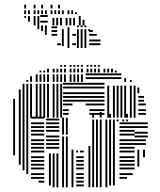

<svg xmlns="http://www.w3.org/2000/svg" viewBox="-20 -796 682 816"><path d="M44 -136H36V-296H44ZM68 -96H60V-296H68ZM84 -72H76V-296H84ZM100 -56H92V-296H100ZM168 -20H144V-28H168ZM168 -36H112V-44H168ZM168 -52H112V-60H168ZM168 -76H112V-84H168ZM168 -92H112V-100H168ZM168 -108H112V-116H168ZM168 -124H112V-132H168ZM168 -148H112V-156H168ZM168 -164H112V-172H168ZM168 -180H112V-188H168ZM168 -196H112V-204H168ZM168 -220H112V-228H168ZM168 -236H112V-244H168ZM168 -252H112V-260H168ZM168 -268H112V-276H168ZM168 -292H112V-300H168ZM196 -8H188V-144H196ZM212 0H204V-144H212ZM228 0H220V-144H228ZM232 -164H176V-172H232ZM232 -180H176V-188H232ZM232 -196H176V-204H232ZM232 -212H176V-220H232ZM232 -236H176V-244H232ZM232 -252H176V-260H232ZM232 -268H176V-276H232ZM232 -284H176V-292H232ZM252 0H244V-216H252ZM268 0H260V-216H268ZM292 0H284V-160H292ZM336 -4H304V-12H336ZM336 -20H304V-28H336ZM336 -36H304V-44H336ZM336 -52H304V-60H336ZM336 -76H304V-84H336ZM336 -92H304V-100H336ZM336 -108H304V-116H336ZM336 -124H304V-132H336ZM312 -148H304V-156H312ZM336 -148H320V-156H336ZM252 -224H244V-296H252ZM268 -224H260V-296H268ZM364 0H356V-176H364ZM380 0H372V-280H380ZM396 0H388V-280H396ZM412 0H404V-280H412ZM436 0H428V-280H436ZM452 -8H444V-280H452ZM468 -8H460V-280H468ZM520 -36H488V-44H520ZM544 -52H488V-60H544ZM552 -76H488V-84H552ZM552 -92H488V-100H552ZM552 -108H488V-116H552ZM552 -124H488V-132H552ZM552 -148H488V-156H552ZM552 -164H488V-172H552ZM552 -180H488V-188H552ZM552 -196H488V-204H552ZM552 -220H488V-228H552ZM552 -236H488V-244H552ZM552 -252H488V-260H552ZM552 -268H488V-276H552ZM572 -88H564V-160H572ZM596 -128H588V-160H596ZM600 -180H552V-188H600ZM600 -196H552V-204H600ZM608 -212H552V-220H608ZM608 -228H552V-236H608ZM608 -252H552V-260H608ZM608 -268H552V-276H608ZM380 -280H372V-288H380ZM396 -280H388V-288H396ZM412 -280H404V-288H412ZM436 -280H428V-288H436ZM452 -280H444V-288H452ZM468 -280H460V-288H468ZM484 -280H476V-288H484ZM508 -280H500V-288H508ZM524 -280H516V-288H524ZM380 -296H372V-312H380ZM412 -296H404V-320H412ZM452 -296H444V-312H452ZM484 -296H476V-320H484ZM524 -296H516V-312H524ZM556 -296H548V-320H556ZM44 -296H36V-376H44ZM68 -296H60V-416H68ZM84 -296H76V-440H84ZM100 -296H92V-440H100ZM116 -296H108V-440H116ZM140 -296H132V-440H140ZM156 -296H148V-440H156ZM172 -296H164V-440H172ZM188 -296H180V-440H188ZM212 -296H204V-440H212ZM228 -296H220V-440H228ZM244 -296H236V-440H244ZM272 -308H248V-316H272ZM424 -308H360V-316H424ZM272 -324H248V-332H272ZM424 -324H360V-332H424ZM288 -348H248V-356H288ZM424 -348H344V-356H424ZM424 -364H248V-372H424ZM424 -380H248V-388H424ZM424 -396H248V-404H424ZM424 -420H248V-428H424ZM424 -436H248V-444H424ZM444 -296H436V-400H444ZM468 -296H460V-400H468ZM484 -296H476V-400H484ZM500 -296H492V-400H500ZM516 -296H508V-400H516ZM540 -296H532V-400H540ZM556 -296H548V-400H556ZM600 -308H568V-316H600ZM600 -324H568V-332H600ZM600 -348H568V-356H600ZM592 -364H568V-372H592ZM592 -380H568V-388H592ZM444 -400H436V-432H444ZM468 -400H460V-432H468ZM484 -400H476V-432H484ZM500 -400H492V-432H500ZM516 -400H508V-432H516ZM540 -400H532V-432H540ZM556 -400H548V-432H556ZM572 -400H564V-424H572ZM100 -448H92V-456H100ZM116 -448H108V-472H116ZM140 -448H132V-480H140ZM156 -448H148V-480H156ZM172 -448H164V-480H172ZM188 -448H180V-480H188ZM212 -448H204V-480H212ZM228 -448H220V-480H228ZM244 -448H236V-480H244ZM260 -448H252V-480H260ZM284 -448H276V-480H284ZM300 -448H292V-480H300ZM316 -448H308V-480H316ZM332 -448H324V-480H332ZM496 -460H344V-468H496ZM496 -476H344V-484H496ZM516 -448H508V-464H516ZM540 -448H532V-456H540ZM156 -488H148V-496H156ZM172 -488H164V-496H172ZM188 -488H180V-504H188ZM212 -488H204V-504H212ZM228 -488H220V-504H228ZM244 -488H236V-504H244ZM260 -488H252V-504H260ZM284 -488H276V-504H284ZM300 -488H292V-504H300ZM316 -488H308V-504H316ZM332 -488H324V-504H332ZM356 -488H348V-504H356ZM372 -488H364V-504H372ZM388 -488H380V-504H388ZM404 -488H396V-504H404ZM428 -488H420V-504H428ZM444 -488H436V-504H444ZM460 -488H452V-504H460ZM476 -488H468V-496H476ZM244 -512H236V-520H244ZM260 -512H252V-520H260ZM284 -512H276V-520H284ZM300 -512H292V-520H300ZM316 -512H308V-520H316ZM332 -512H324V-520H332ZM356 -512H348V-520H356ZM372 -512H364V-520H372ZM388 -512H380V-520H388ZM404 -512H396V-520H404ZM147 -672H139V-688H147ZM163 -664H155V-688H163ZM179 -648H171V-688H179ZM239 -604H223V-612H239ZM223 -644H199V-652H223ZM223 -660H199V-668H223ZM223 -676H199V-684H223ZM251 -600H243V-672H251ZM275 -592H267V-680H275ZM303 -604H287V-612H303ZM303 -644H287V-652H303ZM315 -592H307V-664H315ZM331 -592H323V-664H331ZM347 -592H339V-664H347ZM407 -604H359V-612H407ZM407 -620H359V-628H407ZM391 -644H359V-652H391ZM375 -660H359V-668H375ZM315 -664H307V-672H315ZM331 -664H323V-672H331ZM347 -664H339V-672H347ZM363 -664H355V-672H363ZM315 -680H307V-688H315ZM331 -680H323V-688H331ZM347 -680H339V-688H347ZM91 -720H83V-728H91ZM107 -704H99V-728H107ZM131 -688H123V-728H131ZM147 -688H139V-728H147ZM183 -700H151V-708H183ZM183 -724H151V-732H183ZM211 -688H203V-720H211ZM227 -688H219V-720H227ZM243 -688H235V-720H243ZM267 -688H259V-720H267ZM283 -688H275V-720H283ZM299 -688H291V-720H299ZM323 -688H315V-728H323ZM339 -688H331V-712H339ZM91 -736H83V-752H91ZM107 -736H99V-752H107ZM131 -736H123V-752H131ZM147 -736H139V-752H147ZM163 -736H155V-752H163ZM179 -736H171V-752H179ZM203 -736H195V-752H203ZM219 -736H211V-752H219ZM235 -736H227V-752H235ZM251 -736H243V-752H251ZM275 -736H267V-752H275ZM291 -736H283V-752H291ZM307 -736H299V-744H307ZM91 -760H83V-776H91ZM131 -760H123V-776H131ZM163 -760H155V-776H163ZM203 -760H195V-776H203ZM235 -760H227V-776H235Z"/></svg>

Font: Rubik Lines
Style: Regular
Weight: 400
Designer: Hubert and Fischer, NaN
Foundry: Hubert and Fischer, NaN
Version: Version 2.201